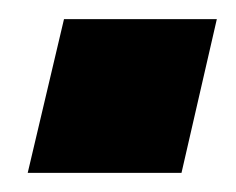

<svg xmlns="http://www.w3.org/2000/svg" viewBox="-20 -474 247 201"><path d="M9 -293 47 -454H207L170 -293Z"/></svg>

Font: Instrument Sans SemiCondensed
Style: Bold Italic
Weight: 700
Width: 4
Italic angle: -13°
Designer: Rodrigo Fuenzalida
Foundry: fragTYPE
Version: Version 1.000;gftools[0.9.28]